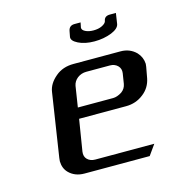

<svg xmlns="http://www.w3.org/2000/svg" viewBox="-73 -487 512 551"><g transform="rotate(-15 183.0 -211.0)"><path d="M53.2 -52.2Q53.2 -53.2 54.2 -62L83 -250Q86.4 -274.4 109.9 -293.9Q131.3 -312 163.1 -312H303.2Q330.6 -312 349.1 -293.5Q362.8 -278.8 363.8 -258.8Q363.8 -256.8 362.8 -250L356.9 -217.8Q351.6 -190.4 330.1 -173.8Q307.6 -155.8 277.8 -155.8H138.2L123 -62Q121.1 -47.9 129.4 -39.6Q138.2 -30.8 152.8 -30.8H328.1L306.2 0H112.8Q84 0 66.4 -18.1Q53.7 -31.2 53.2 -52.2ZM143.1 -188H248Q259.8 -188 273.9 -196.8Q285.6 -205.1 288.1 -219.2L293 -250Q294.9 -263.2 286.1 -272Q277.3 -280.8 263.2 -280.8H192.9Q178.2 -280.8 166.5 -272Q155.3 -263.2 152.8 -250ZM173.8 -390.1 176.8 -405.8Q179.7 -421.9 195.8 -421.9H213.9L210.9 -407.2Q210.4 -399.9 220.2 -395Q230 -390.1 244.1 -390.1Q258.8 -390.1 269 -395Q280.3 -400.4 282.2 -407.2Q284.2 -421.9 300.8 -421.9H318.8L314 -390.1Q311.5 -377 290 -368.2Q266.6 -358.9 238.8 -358.9Q210.4 -358.9 190.9 -368.7Q171.4 -378.4 173.8 -390.1Z"/></g></svg>

Font: Hhenum
Style: Italic
Weight: 400
Designer: T. Christopher White
Version: Version 1.0